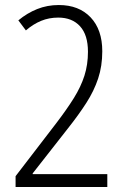

<svg xmlns="http://www.w3.org/2000/svg" viewBox="-20 -744 499 764"><path d="M407 0H42V-43L204 -254Q246 -309 274 -354Q302 -399 316 -443Q330 -487 330 -538Q330 -605 298.5 -639.5Q267 -674 212 -674Q175 -674 143.5 -661Q112 -648 83 -623L53 -663Q88 -692 128 -708Q168 -724 214 -724Q294 -724 340.5 -675Q387 -626 387 -540Q387 -481 370.5 -431.5Q354 -382 323.5 -334.5Q293 -287 251 -234L110 -54V-51H407Z"/></svg>

Font: Noto Sans Georgian Condensed Light
Style: Regular
Weight: 300
Width: 3
Designer: Monotype Design Team, Akaki Razmadze
Foundry: Google LLC
Version: Version 2.005; ttfautohint (v1.8.4.7-5d5b)